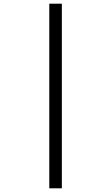

<svg xmlns="http://www.w3.org/2000/svg" viewBox="-20 -780 603 1040"><path d="M247 240V-760H315V240Z"/></svg>

Font: Noto Serif Hebrew SemiBold
Style: Regular
Weight: 600
Version: Version 2.003